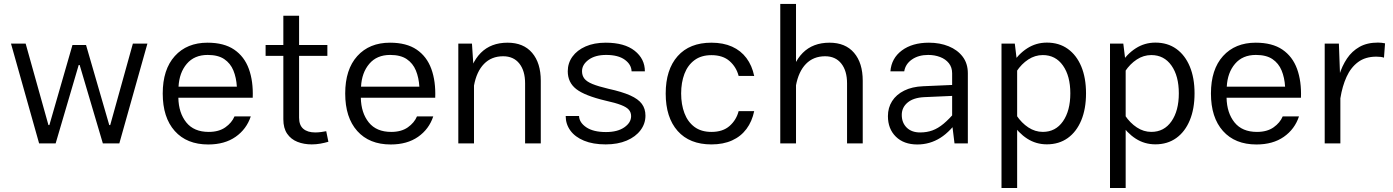

<svg xmlns="http://www.w3.org/2000/svg" viewBox="-20 -726 7051 972"><path d="M538 -93H533.1L415.6 -498.1H346.8L230 -93H225.2L109.8 -505.4H35.6L178 0H261.7L378.4 -396.8H383.3L500.7 0H584.1L726.3 -505.4H652.7Z M882.9 -231.2H1259.4Q1262.6 -314.5 1239.8 -377.2Q1217 -439.9 1165.5 -474.9Q1114.1 -509.9 1030.6 -509.9Q926.2 -509.9 865 -442.2Q803.8 -374.5 803.8 -252.6Q803.8 -131.1 864.7 -62.9Q925.5 5.4 1034.4 5.4Q1117.3 5.4 1172.7 -33.3Q1228 -72 1249.6 -136.9H1167.2Q1153.6 -104.5 1120.8 -81.4Q1088 -58.2 1036.6 -58.2Q961.8 -58.2 923.1 -106.3Q884.4 -154.5 882.9 -231.2ZM883.8 -287.1Q887.6 -358.2 925.7 -403Q963.9 -447.9 1031.3 -447.9Q1083.9 -447.9 1115.2 -426.8Q1146.5 -405.6 1161.5 -369.3Q1176.4 -332.9 1179.1 -287.1Z M1631.5 -61.8Q1621.4 -59.6 1605.8 -57.6Q1590.3 -55.5 1575.7 -55.5Q1537.3 -55.5 1515.7 -73.7Q1494.1 -91.8 1494.1 -130.6V-646.3H1414.4V-122.3Q1414.4 -77.1 1433.7 -49Q1453 -20.9 1485.6 -8Q1518.3 5 1558.1 5Q1580 5 1601.7 1.2Q1623.3 -2.7 1642.5 -8.3ZM1324.6 -443.2H1637.3V-498.1H1324.6Z M1806.7 -231.2H2183.3Q2186.4 -314.5 2163.6 -377.2Q2140.8 -439.9 2089.4 -474.9Q2037.9 -509.9 1954.4 -509.9Q1850 -509.9 1788.8 -442.2Q1727.6 -374.5 1727.6 -252.6Q1727.6 -131.1 1788.5 -62.9Q1849.4 5.4 1958.2 5.4Q2041.1 5.4 2096.5 -33.3Q2151.9 -72 2173.4 -136.9H2091Q2077.5 -104.5 2044.7 -81.4Q2011.9 -58.2 1960.5 -58.2Q1885.6 -58.2 1846.9 -106.3Q1808.2 -154.5 1806.7 -231.2ZM1807.7 -287.1Q1811.4 -358.2 1849.6 -403Q1887.7 -447.9 1955.1 -447.9Q2007.7 -447.9 2039 -426.8Q2070.3 -405.6 2085.3 -369.3Q2100.3 -332.9 2103 -287.1Z M2379.6 0V-348.3L2369.3 -505.4H2300.2V0ZM2717.7 -317.1Q2717.7 -407.2 2673.8 -458.6Q2630 -509.9 2549.6 -509.9Q2465.5 -509.9 2414 -458.3Q2362.5 -406.6 2343.8 -304.5L2379.4 -291.9Q2392.5 -363.8 2430.3 -402.5Q2468.1 -441.2 2527.2 -441.2Q2579.8 -441.2 2609.1 -404.4Q2638.3 -367.7 2638.3 -304.1V0H2717.7Z M3046.3 -509.9Q2987.7 -509.9 2944.5 -490.9Q2901.4 -471.9 2877.8 -439.1Q2854.3 -406.3 2854.3 -365.3Q2854.3 -308.6 2897.2 -275.1Q2940.1 -241.6 3044.7 -216.7Q3095.9 -205.5 3124.2 -194.4Q3152.5 -183.4 3163.8 -170.1Q3175 -156.9 3175 -137.9Q3175 -105.3 3140.6 -81.4Q3106.3 -57.5 3047.8 -57.5Q2983.8 -57.5 2948.2 -81.5Q2912.6 -105.6 2911.4 -138.8H2843.8Q2843.8 -97.6 2867.5 -65.1Q2891.2 -32.6 2936.5 -13.8Q2981.9 5 3046.3 5Q3107.4 5 3152.7 -14.3Q3197.9 -33.6 3222.7 -66.8Q3247.6 -99.9 3247.6 -140.6Q3247.6 -175.4 3229.4 -200.1Q3211.3 -224.7 3170.1 -243.1Q3128.9 -261.5 3060.3 -276.5Q3008.3 -288.8 2979.1 -300.8Q2950 -312.8 2938.3 -328.2Q2926.5 -343.6 2926.5 -365.6Q2926.5 -398.9 2959.7 -423.4Q2992.9 -447.9 3048.7 -447.9Q3109.6 -447.9 3142.9 -423.7Q3176.3 -399.4 3177.4 -365H3244.7Q3244.7 -428 3193 -469Q3141.4 -509.9 3046.3 -509.9Z M3581.7 -509.9Q3470.9 -509.9 3410.5 -441.7Q3350.1 -373.5 3350.1 -252.4Q3350.1 -131.4 3410.5 -63.1Q3470.9 5.1 3581.7 5.1Q3641.4 5.1 3686.1 -15.1Q3730.8 -35.3 3759 -73.2Q3787.2 -111 3798.1 -163.4H3719.3Q3707.8 -118.7 3673.7 -88.5Q3639.6 -58.2 3581.7 -58.2Q3529.6 -58.2 3495.5 -83.7Q3461.5 -109.3 3444.9 -153.3Q3428.3 -197.2 3428.3 -252.9Q3428.3 -308.2 3444.9 -352.1Q3461.6 -396 3495.8 -421.4Q3529.9 -446.8 3581.7 -446.8Q3639.6 -446.8 3673.7 -416.6Q3707.8 -386.4 3719.3 -341.6L3798.1 -341.4Q3787.2 -394.2 3758.9 -432Q3730.6 -469.9 3686 -489.9Q3641.4 -509.9 3581.7 -509.9Z M4009.8 0V-706.1H3930.1V0ZM4347.6 -317.1Q4347.6 -407.2 4303.7 -458.6Q4259.9 -509.9 4179.5 -509.9Q4095.4 -509.9 4043.9 -458.3Q3992.4 -406.6 3973.6 -304.5L4009.3 -291.9Q4022.4 -363.8 4060.2 -402.5Q4098 -441.2 4157.1 -441.2Q4209.7 -441.2 4238.9 -404.4Q4268.2 -367.7 4268.2 -304.1V0H4347.6Z M4879.7 -354.8Q4879.7 -404.5 4853.6 -439Q4827.4 -473.5 4782.7 -491.7Q4738.1 -509.9 4682.6 -509.9Q4598.4 -509.9 4545.6 -470.5Q4492.8 -431 4487.7 -365H4557.7Q4563.8 -402.1 4596.9 -425Q4630 -447.9 4678.9 -447.9Q4711.8 -447.9 4739.4 -437.3Q4767 -426.8 4783.6 -406Q4800.2 -385.1 4800.2 -354.8V-97.6L4812.2 0H4879.7ZM4843.2 -135.7 4817.2 -161.1Q4785.1 -123.1 4757.1 -99.7Q4729.1 -76.3 4700.7 -65.9Q4672.3 -55.5 4638.2 -55.5Q4594.9 -55.5 4570.1 -80.1Q4545.2 -104.7 4545.2 -144.2Q4545.2 -182 4574.6 -206.7Q4603.9 -231.5 4658.8 -234.2L4835.4 -242V-297.4L4653.8 -289.5Q4597.3 -287.2 4557.4 -267.2Q4517.4 -247.3 4496.3 -214.1Q4475.1 -180.8 4475.1 -138.1Q4475.1 -73.6 4515.3 -34.1Q4555.5 5.4 4624 5.4Q4687.2 5.4 4740.4 -28Q4793.7 -61.4 4843.2 -135.7Z M5050.1 -505.4V225.6H5129.3V-407.8L5117.4 -505.4ZM5478 -253.3Q5478 -331.8 5454 -389.4Q5430 -446.9 5385.7 -478.6Q5341.5 -510.3 5280 -510.3Q5225.2 -510.3 5180.3 -481.4Q5135.5 -452.6 5101.2 -400.1L5126.4 -364.7Q5151.4 -402.4 5185.6 -424.8Q5219.9 -447.2 5259.1 -447.2Q5323.7 -447.2 5361.1 -394.3Q5398.5 -341.5 5398.5 -253.4Q5398.5 -165.2 5361.2 -111.8Q5323.9 -58.3 5259.3 -58.3Q5220.2 -58.3 5185.9 -80.9Q5151.7 -103.5 5126.4 -141.2L5101.2 -105.3Q5135.5 -52.9 5180.2 -24.1Q5225 4.7 5279.7 4.7Q5341.1 4.7 5385.6 -27.2Q5430 -59.1 5454 -117.1Q5478 -175 5478 -253.3Z M5599.4 -505.4V225.6H5678.7V-407.8L5666.7 -505.4ZM6027.4 -253.3Q6027.4 -331.8 6003.3 -389.4Q5979.3 -446.9 5935.1 -478.6Q5890.8 -510.3 5829.3 -510.3Q5774.5 -510.3 5729.7 -481.4Q5684.8 -452.6 5650.5 -400.1L5675.7 -364.7Q5700.8 -402.4 5735 -424.8Q5769.2 -447.2 5808.4 -447.2Q5873 -447.2 5910.4 -394.3Q5947.8 -341.5 5947.8 -253.4Q5947.8 -165.2 5910.5 -111.8Q5873.2 -58.3 5808.6 -58.3Q5769.5 -58.3 5735.3 -80.9Q5701 -103.5 5675.7 -141.2L5650.5 -105.3Q5684.8 -52.9 5729.6 -24.1Q5774.3 4.7 5829 4.7Q5890.5 4.7 5934.9 -27.2Q5979.3 -59.1 6003.3 -117.1Q6027.4 -175 6027.4 -253.3Z M6189.5 -231.2H6566.1Q6569.2 -314.5 6546.4 -377.2Q6523.6 -439.9 6472.2 -474.9Q6420.7 -509.9 6337.2 -509.9Q6232.9 -509.9 6171.6 -442.2Q6110.4 -374.5 6110.4 -252.6Q6110.4 -131.1 6171.3 -62.9Q6232.2 5.4 6341 5.4Q6423.9 5.4 6479.3 -33.3Q6534.7 -72 6556.2 -136.9H6473.8Q6460.3 -104.5 6427.5 -81.4Q6394.7 -58.2 6343.3 -58.2Q6268.5 -58.2 6229.7 -106.3Q6191 -154.5 6189.5 -231.2ZM6190.5 -287.1Q6194.2 -358.2 6232.4 -403Q6270.6 -447.9 6337.9 -447.9Q6390.6 -447.9 6421.8 -426.8Q6453.1 -405.6 6468.1 -369.3Q6483.1 -332.9 6485.8 -287.1Z M6686.3 -505.4V0H6765.6V-301.4L6758.1 -505.4ZM6986.4 -434.1 6991.8 -506.6Q6983.7 -508.3 6974.5 -509.4Q6965.4 -510.4 6955.9 -510.4Q6900.9 -510.4 6862.5 -488.7Q6824.2 -467 6799.2 -429.8Q6774.2 -392.5 6759.6 -344.9Q6745 -297.2 6737.6 -244.9L6765.9 -230Q6775.4 -289.4 6796.8 -336.7Q6818.1 -383.9 6855.1 -411.6Q6892 -439.2 6947.8 -439.2Q6972.5 -439.2 6986.4 -434.1Z"/></svg>

Font: Estedad VF
Style: Regular
Weight: 100
Designer: Amin Abedi
Version: Version 7.3